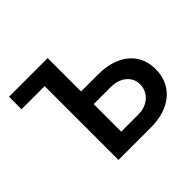

<svg xmlns="http://www.w3.org/2000/svg" viewBox="-163 -910 1112 1112"><g transform="rotate(-45 393.0 -353.5)"><path d="M34.2 -707H350.6V-433.6H488.3Q568.8 -433.6 627.4 -407.2Q686 -380.9 717 -332.8Q748 -284.7 748 -219.7Q748 -154.8 717 -105Q686 -55.2 627.2 -27.6Q568.4 0 488.3 0H223.6V-604.5H34.2ZM488.3 -104.5Q529.8 -104.5 560.1 -120.4Q590.3 -136.2 606.2 -163.1Q622.1 -189.9 622.1 -221.7Q622.1 -252 606.2 -276.6Q590.3 -301.3 560.1 -315.7Q529.8 -330.1 488.3 -330.1H350.6V-104.5Z"/></g></svg>

Font: Pretendard GOV SemiBold
Style: Regular
Weight: 600
Designer: Base glyphs from Inter by Rasmus Andersson; Hangeul glyphs from Noto Sans CJK(Source Han Sans) by Jang Soo-young and Kan
Foundry: Kil Hyung-jin
Version: Version 1.309